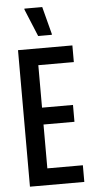

<svg xmlns="http://www.w3.org/2000/svg" viewBox="-60 -928 474 964"><g transform="rotate(-5 177.0 -446.5)"><path d="M51 0V-688H325V-604H146V-390H302V-305H146V-84H325V0ZM158 -750 101 -888V-893H191L227 -755V-750Z"/></g></svg>

Font: Saira ExtraCondensed SemiBold
Style: Regular
Weight: 600
Width: 2
Designer: Hector Gatti with collaboration of the Omnibus-Type team
Foundry: Omnibus-Type
Version: Version 1.101